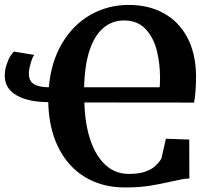

<svg xmlns="http://www.w3.org/2000/svg" viewBox="-20 -772 884 802"><path d="M771 -26.5Q756 -26 740.2 -23.2Q724.5 -20.5 696.5 -14Q647 -2.5 603.8 4.2Q560.5 11 502 11Q408 11 336.5 -31.5Q265 -74 224.5 -154.5Q184 -235 181.5 -345.5Q99.5 -345.5 49.8 -373.5Q0 -401.5 0 -455.5Q0 -478.5 6.8 -500Q13.5 -521.5 22.8 -536.8Q32 -552 39 -556.5L123 -542.5Q116 -535 108.2 -508Q100.5 -481 100.5 -466.5Q100.5 -449 106.2 -436.8Q112 -424.5 130.5 -416.2Q149 -408 184 -407.5Q193 -512.5 239 -590.5Q285 -668.5 357.8 -710Q430.5 -751.5 518 -751.5Q600 -751.5 663 -717.2Q726 -683 761.8 -616.5Q797.5 -550 799 -456Q799 -426 796.8 -393.5Q794.5 -361 790.5 -343.5L332.5 -344Q334.5 -257.5 356.5 -190Q378.5 -122.5 419.5 -84Q460.5 -45.5 518.5 -45.5Q558 -45.5 584.2 -54.2Q610.5 -63 625.8 -76.2Q641 -89.5 654 -109L673 -192.5L770.5 -189ZM647 -407.5Q648.5 -424 648.5 -447Q648.5 -506.5 635.2 -560.2Q622 -614 588.5 -650.2Q555 -686.5 498.5 -686.5Q449 -686.5 412.2 -655.8Q375.5 -625 354.5 -562.8Q333.5 -500.5 331.5 -407.5Z"/></svg>

Font: Merriweather Text
Style: Bold
Weight: 700
Designer: Eben Sorkin
Foundry: Eben Sorkin
Version: Version 2.100